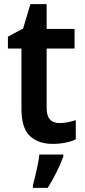

<svg xmlns="http://www.w3.org/2000/svg" viewBox="-20 -681 409 922"><path d="M266 -90Q286 -90 305.5 -94Q325 -98 344 -104V-12Q324 -2 294.5 4Q265 10 233 10Q165 10 124 -27.5Q83 -65 83 -160V-448H18V-505L91 -544L126 -661H204V-542H338V-448H204V-161Q204 -90 266 -90ZM284 71Q272 104 252 144.5Q232 185 209 221H138V209Q143 190 149.5 163.5Q156 137 161.5 109.5Q167 82 169 61H284Z"/></svg>

Font: Noto Sans Telugu SemiCondensed SemiBold
Style: Regular
Weight: 600
Width: 4
Designer: Jelle Bosma - Monotype Design Team
Foundry: Monotype Imaging Inc.
Version: Version 2.005; ttfautohint (v1.8.4.7-5d5b)